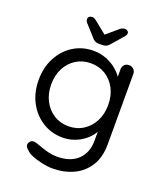

<svg xmlns="http://www.w3.org/2000/svg" viewBox="-163 -819 955 1124"><g transform="rotate(20 314.5 -256.5)"><path d="M291 -530Q334 -530 371 -515.5Q408 -501 435.5 -478Q463 -455 478.5 -430Q494 -405 494 -383L475 -395V-482Q475 -499 486 -510.5Q497 -522 515 -522Q532 -522 543.5 -510.5Q555 -499 555 -482V-44Q555 38 520.5 92Q486 146 428 173Q370 200 298 200Q268 200 232 192Q196 184 168 172.5Q140 161 132 149Q117 139 113.5 126.5Q110 114 118 103Q127 89 141.5 89Q156 89 178 98Q187 101 206.5 108Q226 115 250.5 120.5Q275 126 299 126Q384 126 429.5 81.5Q475 37 475 -36V-129L486 -124Q480 -96 461.5 -72Q443 -48 416.5 -29.5Q390 -11 358 -0.5Q326 10 293 10Q223 10 167 -25Q111 -60 78.5 -121Q46 -182 46 -260Q46 -339 78.5 -400Q111 -461 166.5 -495.5Q222 -530 291 -530ZM301 -456Q250 -456 209.5 -430.5Q169 -405 146.5 -361Q124 -317 124 -260Q124 -205 146.5 -160.5Q169 -116 209.5 -90Q250 -64 301 -64Q353 -64 393 -89.5Q433 -115 456 -159Q479 -203 479 -260Q479 -318 456 -362Q433 -406 393 -431Q353 -456 301 -456ZM304 -579Q277 -579 262 -600L199 -670Q190 -681 190 -692Q190 -701 197 -707Q204 -713 217 -713Q229 -713 249 -696L327 -633L308 -632L384 -697Q393 -705 401 -709Q409 -713 421 -713Q430 -713 436.5 -707.5Q443 -702 443 -694Q443 -689 440.5 -683.5Q438 -678 432 -671L370 -600Q354 -579 327 -579Z"/></g></svg>

Font: Quicksand Light Medium
Style: Regular
Weight: 500
Version: Version 3.006